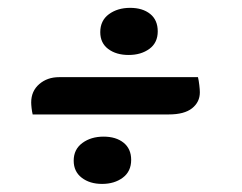

<svg xmlns="http://www.w3.org/2000/svg" viewBox="-20 -481 607 482"><path d="M62 -193.7Q60.3 -200.7 59.3 -209.5Q58.3 -218.3 58.3 -223.7Q58.3 -252.3 78.5 -269.8Q98.7 -287.3 128.3 -287.3H477Q479 -279 480.3 -267.7Q481.7 -256.3 481.7 -249.3Q481.7 -224.7 462.2 -209.2Q442.7 -193.7 403.7 -193.7ZM236.3 -19.3Q205.3 -19.3 185.2 -34.8Q165 -50.3 165 -77.7Q165 -106 186.7 -122Q208.3 -138 240 -138Q271.3 -138 290.3 -122.7Q309.3 -107.3 309.3 -79.7Q309.3 -50.7 288.3 -35Q267.3 -19.3 236.3 -19.3ZM303 -343Q271.7 -343 251.7 -358Q231.7 -373 231.7 -400.3Q231.7 -429.3 253.3 -445.3Q275 -461.3 306.7 -461.3Q338 -461.3 357 -446Q376 -430.7 376 -402.3Q376 -373.7 355 -358.3Q334 -343 303 -343Z"/></svg>

Font: Sansita Swashed Light
Style: Regular
Weight: 300
Designer: Pablo Cosgaya
Foundry: Omnibus-Type
Version: Version 1.003